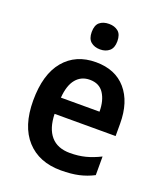

<svg xmlns="http://www.w3.org/2000/svg" viewBox="-140 -846 812 949"><g transform="rotate(20 266.0 -371.0)"><path d="M274 -552Q376 -552 432.5 -486.5Q489 -421 489 -307V-242H168Q170 -166 204.5 -126Q239 -86 305 -86Q349 -86 386 -95.5Q423 -105 463 -125V-27Q426 -8 386 1Q346 10 292 10Q177 10 111.5 -62Q46 -134 46 -268Q46 -406 107 -479Q168 -552 274 -552ZM275 -460Q230 -460 202.5 -427Q175 -394 170 -328H373Q373 -386 349 -423Q325 -460 275 -460ZM270 -752Q299 -752 318 -736.5Q337 -721 337 -685Q337 -650 318 -634Q299 -618 270 -618Q240 -618 221 -634Q202 -650 202 -685Q202 -721 220.5 -736.5Q239 -752 270 -752Z"/></g></svg>

Font: Noto Sans Khmer SemiCondensed SemiBold
Style: Regular
Weight: 600
Width: 4
Designer: Danh Hong and the Monotype Design Team
Foundry: Monotype Imaging Inc.
Version: Version 2.004; ttfautohint (v1.8.4.7-5d5b)